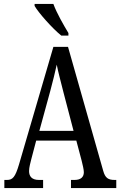

<svg xmlns="http://www.w3.org/2000/svg" viewBox="-20 -951 608 971"><path d="M290 -771H326V-784C303 -822 266 -886 250 -931H155V-921C175 -886 245 -807 290 -771ZM2 0H198V-41H177C141 -41 127 -59 127 -86C127 -104 134 -129 138 -145L163 -240H366L393 -138C398 -118 404 -93 404 -80C404 -56 389 -41 357 -41H339V0H568V-41H560C527 -41 512 -51 502 -87L324 -714H250L76 -119C57 -55 44 -41 15 -41H2ZM179 -289 234 -490C247 -539 259 -587 267 -624C274 -587 287 -540 302 -480L352 -289Z"/></svg>

Font: Noto Serif Myanmar ExtCond
Style: Regular
Weight: 400
Width: 2
Designer: Ben Mitchell and the Monotype Design Team
Foundry: Monotype Imaging Inc.
Version: Version 2.106